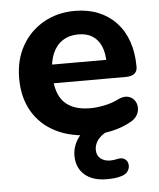

<svg xmlns="http://www.w3.org/2000/svg" viewBox="-51 -545 649 785"><g transform="rotate(-5 273.5 -152.5)"><path d="M311.5 10.5Q225.8 10.5 163.6 -20.8Q101.5 -52 68 -109.4Q34.5 -166.8 34.5 -245Q34.5 -321 66.8 -378.2Q99 -435.5 155.8 -468.1Q212.5 -500.8 285 -500.8Q338.2 -500.8 381 -483.4Q423.8 -466 454.2 -433.5Q484.8 -401 500.8 -354.9Q516.8 -308.8 516.8 -251.2Q516.8 -232.5 504.8 -223Q492.8 -213.5 469.5 -213.5H154.2V-290.2H412L396.2 -276.2Q396.2 -318.5 384 -346.5Q371.8 -374.5 348.6 -389.1Q325.5 -403.8 291.2 -403.8Q253.5 -403.8 226.6 -386.2Q199.8 -368.8 185.6 -336.1Q171.5 -303.5 171.5 -257.2V-249.8Q171.5 -172 207.2 -135.4Q243 -98.8 314.5 -98.8Q339 -98.8 370 -104.8Q401 -110.8 428.8 -124.5Q451.8 -135.8 469 -132.4Q486.2 -129 496.1 -116.9Q506 -104.8 507.6 -88.1Q509.2 -71.5 500.6 -55.2Q492 -39 472 -28.2Q437.2 -8.5 394.1 1Q351 10.5 311.5 10.5ZM356.2 196.2Q297.8 196.2 265 167.4Q232.2 138.5 232.2 89.2Q232.2 46 261.2 9.9Q290.2 -26.2 337.2 -44.5L378.5 0Q362 7 348.8 18.1Q335.5 29.2 328.4 43.2Q321.2 57.2 321.2 72.8Q321.2 96.2 337 108.8Q352.8 121.2 376.2 121.2Q383 121.2 390.1 120.4Q397.2 119.5 404.8 117.8Q425 113.2 436.1 120.9Q447.2 128.5 449.5 142.2Q451.8 156 444.6 168.6Q437.5 181.2 420.5 187.5Q404 193.2 387.1 194.8Q370.2 196.2 356.2 196.2Z"/></g></svg>

Font: Nunito ExtraLight
Style: Regular
Weight: 200
Designer: Vernon Adams
Foundry: Vernon Adams
Version: Version 3.602;April 4, 2023;FontCreator 14.0.0.2856 64-bit